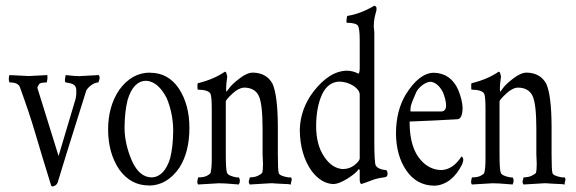

<svg xmlns="http://www.w3.org/2000/svg" viewBox="-20 -684 2064 688"><path d="M13.7 -415 81.1 -411.6Q81.1 -411.6 84.5 -411.6Q115.2 -413.6 149.4 -415Q150.9 -406.7 149.4 -398.4L147.5 -388.7Q128.4 -388.2 121.6 -384.3Q114.3 -374 113.8 -369.6L189.9 -125L251 -330.1Q251.5 -335 252.7 -340.6Q253.9 -346.2 253.2 -363.3Q252.4 -380.4 232.9 -385.3Q228 -386.7 215.3 -388.7Q211.9 -390.6 212.9 -401.4L215.3 -415Q253.9 -410.6 265.6 -411.1Q270 -411.1 271 -411.6L334 -415Q338.9 -408.2 335.9 -398.7Q333 -389.2 332.5 -388.7Q318.4 -387.7 306.2 -378.2Q293.9 -368.7 289.1 -359.4Q201.2 -80.1 186.5 -29.8Q183.1 -21.5 175 -17.8Q167 -14.2 163.6 -18.1Q127.4 -134.8 106 -208Q84.5 -281.2 51.3 -371.6Q45.4 -388.7 13.7 -388.7Q9.3 -401.4 13.7 -415Z M504.4 -394.5Q458 -394.5 437.5 -326.7Q437 -325.2 437 -324.7Q426.8 -283.7 426.3 -227.5Q426.3 -225.6 426.3 -225.1Q426.8 -167 453.1 -106.9Q479.5 -48.8 523.4 -48.3Q569.3 -50.3 589.8 -117.2Q600.1 -158.2 600.6 -214.8Q600.6 -216.3 600.6 -217.8Q600.1 -276.9 577.6 -332Q546.9 -391.6 504.4 -394.5ZM620.6 -367.2Q658.7 -309.6 658.7 -225.6Q658.7 -139.6 623 -83.5Q579.1 -19.5 513.7 -19Q513.7 -19 513.2 -19.5Q448.2 -19.5 407.2 -76.7Q367.7 -135.3 367.4 -219Q367.2 -302.7 407.2 -361.8Q452.1 -423.8 517.6 -423.8Q517.6 -423.8 518.1 -423.3Q582.5 -423.3 620.6 -367.2Z M922.4 -97.7 920.9 -130.9V-222.2Q920.9 -313.5 906.7 -341.6Q892.6 -369.6 855 -370.1Q835 -369.1 813.2 -348.9Q791.5 -328.6 789.1 -321.3V-130.9Q789.1 -77.1 793.2 -65.4Q797.4 -53.7 828.1 -48.3H835.9Q843.3 -37.6 835.9 -22.9Q778.8 -27.8 764.2 -27.3L689.9 -22.9Q686 -28.3 687.5 -36.6L689.9 -48.3Q710.4 -48.3 721.7 -54.2Q732.9 -60.1 734.4 -64.5Q738.8 -80.6 738.8 -113.8V-294.4Q738.8 -335.9 734.4 -347.7Q727.1 -362.3 688.5 -362.8Q687.5 -366.2 687.5 -375.2Q687.5 -384.3 688.5 -385.7Q745.6 -399.4 786.1 -427.2Q791 -425.3 791.5 -420.9Q792 -416.5 794.4 -411.1Q790 -378.4 790.3 -367.4Q790.5 -356.4 791.5 -355Q793 -356.4 802.5 -369.6Q812 -382.8 838.9 -403.3Q865.7 -423.8 886.2 -423.8Q934.6 -422.9 956.1 -384.8Q975.1 -343.8 975.6 -230.5V-130.9Q975.6 -73.7 978.8 -63.7Q981.9 -53.7 1013.2 -48.3H1022.9Q1026.9 -42.5 1024.2 -34.9Q1021.5 -27.3 1022.9 -23.4V-22.9Q1010.3 -24.9 997.6 -24.9Q997.6 -24.9 968.8 -26.4L957 -27.3Q952.6 -27.3 948.7 -27.3L875 -22.9Q869.6 -30.3 872.3 -37.8Q875 -45.4 875 -48.3Q894 -48.8 905.3 -54.7Q916.5 -60.5 919.4 -64.5Q922.4 -74.2 922.4 -97.7Z M1319.3 -589.4 1321.3 -568.4V-178.7Q1321.3 -103.5 1326.2 -91.3Q1334.5 -77.1 1364.3 -74.2Q1367.2 -72.8 1368.7 -64Q1370.1 -50.3 1358.4 -48.8Q1331.5 -45.4 1314.5 -38.8Q1297.4 -32.2 1295.4 -31.7L1274.4 -24.4Q1269 -28.3 1269 -40V-74.2Q1267.1 -78.1 1265.6 -78.1Q1254.9 -62.5 1224.6 -43.7Q1194.3 -24.9 1174.8 -24.4Q1131.3 -25.9 1096.7 -71.3Q1055.2 -129.9 1054.2 -218.8Q1056.2 -293.9 1103 -355.5Q1161.1 -430.7 1224.6 -430.7Q1245.1 -430.2 1264.6 -419.9Q1269 -423.8 1269 -439.9V-538.6Q1269 -579.6 1263.2 -590.8Q1257.3 -602.1 1222.7 -602.5Q1220.7 -604.5 1221.7 -611.1Q1222.7 -617.7 1222.7 -620.6Q1222.7 -623.5 1224.6 -627Q1272 -634.3 1321.3 -663.6Q1329.6 -661.1 1329.1 -654.3V-647.9L1322.8 -623.5Q1319.3 -607.9 1319.3 -589.4ZM1195.8 -391.6Q1154.8 -390.1 1133.8 -345.2Q1113.3 -300.3 1112.8 -233.4Q1112.8 -164.6 1141.6 -122.6Q1169.4 -80.6 1208.5 -78.1Q1233.4 -78.6 1251 -93Q1268.6 -107.4 1269 -116.2V-346.2Q1267.6 -362.8 1245.6 -377Q1222.7 -391.1 1195.8 -391.6Z M1451.2 -284.7H1563Q1578.6 -286.6 1578.4 -306.4Q1578.1 -326.2 1567.4 -353Q1549.8 -387.2 1523.4 -391.1Q1507.3 -390.1 1491.9 -377.7Q1476.6 -365.2 1471.2 -353L1458 -321.8Q1452.1 -307.6 1451.2 -296.4Q1450.2 -285.2 1451.2 -284.7ZM1488.3 -109.9Q1519 -75.2 1562 -74.7Q1603 -76.2 1633.8 -123.5Q1639.6 -120.1 1640.1 -111.3Q1640.1 -105 1635.7 -94.7Q1618.2 -59.1 1591.8 -38.6Q1564.5 -19 1535.6 -18.6Q1473.1 -19.5 1436.3 -72.8Q1399.4 -126 1398.9 -207Q1399.4 -287.6 1434.1 -345.7Q1482.4 -422.9 1534.7 -423.3Q1595.2 -421.9 1622.1 -361.8Q1636.7 -325.7 1637.7 -296.9Q1636.7 -259.3 1620.6 -256.8Q1528.8 -251.5 1447.8 -248.5V-242.2Q1448.7 -153.8 1488.3 -109.9Z M1903.3 -97.7 1901.9 -130.9V-222.2Q1901.9 -313.5 1887.7 -341.6Q1873.5 -369.6 1835.9 -370.1Q1815.9 -369.1 1794.2 -348.9Q1772.5 -328.6 1770 -321.3V-130.9Q1770 -77.1 1774.2 -65.4Q1778.3 -53.7 1809.1 -48.3H1816.9Q1824.2 -37.6 1816.9 -22.9Q1759.8 -27.8 1745.1 -27.3L1670.9 -22.9Q1667 -28.3 1668.5 -36.6L1670.9 -48.3Q1691.4 -48.3 1702.6 -54.2Q1713.9 -60.1 1715.3 -64.5Q1719.7 -80.6 1719.7 -113.8V-294.4Q1719.7 -335.9 1715.3 -347.7Q1708 -362.3 1669.4 -362.8Q1668.5 -366.2 1668.5 -375.2Q1668.5 -384.3 1669.4 -385.7Q1726.6 -399.4 1767.1 -427.2Q1772 -425.3 1772.5 -420.9Q1772.9 -416.5 1775.4 -411.1Q1771 -378.4 1771.2 -367.4Q1771.5 -356.4 1772.5 -355Q1773.9 -356.4 1783.4 -369.6Q1793 -382.8 1819.8 -403.3Q1846.7 -423.8 1867.2 -423.8Q1915.5 -422.9 1937 -384.8Q1956.1 -343.8 1956.5 -230.5V-130.9Q1956.5 -73.7 1959.7 -63.7Q1962.9 -53.7 1994.1 -48.3H2003.9Q2007.8 -42.5 2005.1 -34.9Q2002.4 -27.3 2003.9 -23.4V-22.9Q1991.2 -24.9 1978.5 -24.9Q1978.5 -24.9 1949.7 -26.4L1938 -27.3Q1933.6 -27.3 1929.7 -27.3L1856 -22.9Q1850.6 -30.3 1853.3 -37.8Q1856 -45.4 1856 -48.3Q1875 -48.8 1886.2 -54.7Q1897.5 -60.5 1900.4 -64.5Q1903.3 -74.2 1903.3 -97.7Z"/></svg>

Font: AMoshref-Thulth
Style: Regular
Weight: 400
Designer: Ali Moshref
Foundry: Ali Moshref
Version: Version 0.1